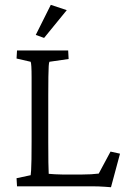

<svg xmlns="http://www.w3.org/2000/svg" viewBox="-20 -786 529 810"><path d="M448.2 3.9Q437.5 2.9 423.8 2Q410.2 1 396.5 0.5Q382.8 0 370.1 0H51.8L49.8 -34.2L109.4 -46.9Q110.4 -51.8 111.3 -67.9Q112.3 -84 112.8 -113.8Q113.3 -143.6 113.3 -188.5V-383.8Q113.3 -429.7 113.3 -459Q113.3 -488.3 112.3 -504.9Q111.3 -521.5 109.4 -525.4L49.8 -539.1L51.8 -573.2H267.6L269.5 -537.1L188.5 -525.4Q186.5 -522.5 185.5 -507.3Q184.6 -492.2 184.1 -462.4Q183.6 -432.6 183.6 -383.8V-188.5Q183.6 -139.6 184.1 -101.1Q184.6 -62.5 185.5 -52.7Q198.2 -51.8 211.9 -50.8Q225.6 -49.8 242.2 -49.8H327.1Q348.6 -49.8 364.3 -50.8Q379.9 -51.8 396.5 -53.7L446.3 -146.5L486.3 -137.7ZM166 -626 130.9 -638.7 194.3 -765.6 261.7 -743.2Z"/></svg>

Font: Crimson Pro Light
Style: Regular
Weight: 300
Designer: Jacques Le Bailly
Foundry: Baron von Fonthausen
Version: Version 1.003